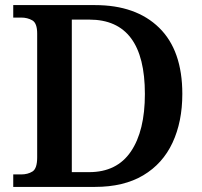

<svg xmlns="http://www.w3.org/2000/svg" viewBox="-20 -734 792 754"><path d="M32 0V-49H63Q89 -49 107.5 -60.5Q126 -72 126 -116V-602Q126 -643 107 -654Q88 -665 63 -665H32V-714H353Q514 -714 605 -625Q696 -536 696 -365Q696 -256 657.5 -173.5Q619 -91 542.5 -45.5Q466 0 353 0ZM330 -58Q439 -58 494 -139Q549 -220 549 -365Q549 -657 331 -657H262V-58Z"/></svg>

Font: Noto Serif NP Hmong SemiBold
Style: Regular
Weight: 600
Designer: Dalton Maag Ltd
Foundry: Dalton Maag Ltd
Version: Version 1.001; ttfautohint (v1.8.4.7-5d5b)